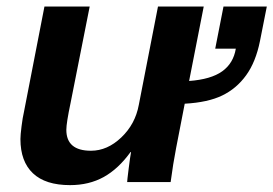

<svg xmlns="http://www.w3.org/2000/svg" viewBox="-20 -548 823 578"><path d="M250 -528.3 192.4 -237.8Q179.7 -177.7 179.7 -157.2Q179.7 -94.2 253.9 -94.2Q303.2 -94.2 345.2 -134.3Q387.2 -174.3 397.9 -232.4L455.6 -528.3H593.3L549.3 -304.2Q615.2 -309.1 648.9 -333.3Q682.6 -357.4 689.9 -401.4H627.9L652.8 -528.3H783.2L762.7 -424.8Q750 -361.3 720.9 -321.3Q691.9 -281.2 648.9 -260.5Q606 -239.7 536.1 -235.8Q519.5 -150.9 510.3 -103Q501 -55.2 493.7 0H362.8Q362.8 -4.4 367.4 -41Q372.1 -77.6 374.5 -90.3H373Q336.4 -39.6 292.2 -15.1Q248 9.3 190.9 9.3Q116.7 9.3 79.1 -26.4Q41.5 -62 41.5 -129.4Q41.5 -141.6 44.9 -168.2Q48.3 -194.8 51.8 -209.5L113.8 -528.3Z"/></svg>

Font: Liberation Sans
Style: Bold Italic
Weight: 700
Italic angle: -12°
Designer: Steve Matteson
Foundry: Ascender Corporation
Version: Version 2.1.5